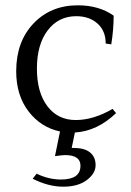

<svg xmlns="http://www.w3.org/2000/svg" viewBox="-20 -585 492 723"><path d="M257 -28Q298 -28 319 -11Q340 6 340 37Q340 68 307 93Q274 118 218 118Q162 118 103 88L118 69Q163 91 210 91Q283 91 283 39Q283 -1 225 -1Q215 -1 187 3L206 -90Q134 -105 87.5 -165.5Q41 -226 41 -317Q41 -428 106 -496.5Q171 -565 273 -565Q353 -565 408 -526Q408 -474 399 -418L378 -421Q378 -469 347 -496.5Q316 -524 267 -524Q200 -524 159.5 -470.5Q119 -417 119 -327Q119 -237 158.5 -185Q198 -133 265 -133Q332 -133 404 -175L417 -159Q346 -91 262 -86L250 -28Z"/></svg>

Font: Halant
Style: Regular
Weight: 400
Designer: Hitesh Malaviya (Devanagari), Satya Rajpurohit (Latin)
Foundry: Indian Type Foundry
Version: Version 1.101;PS 1.0;hotconv 1.0.78;makeotf.lib2.5.61930; tt